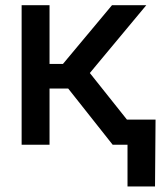

<svg xmlns="http://www.w3.org/2000/svg" viewBox="-20 -542 602 719"><path d="M61 0V-522.5H165.5V-302.7H215.8L399.4 -522.5H527.8L316.4 -268.6L530.3 0H401.9L235.4 -210.4H165.5V0ZM457.5 156.2V0H419.4V-94.2H562.5L560.5 156.2Z"/></svg>

Font: Inter 28pt Medium
Style: Regular
Weight: 500
Designer: Rasmus Andersson
Foundry: rsms
Version: Version 4.001;git-66647c0bb